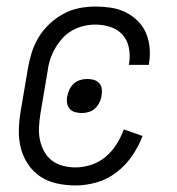

<svg xmlns="http://www.w3.org/2000/svg" viewBox="-20 -558 540 586"><path d="M211 8Q182 8 154 2Q126 -4 104 -18.5Q82 -33 66.5 -55.5Q51 -78 44 -104.5Q37 -131 37.5 -160Q38 -189 43 -218L65 -348Q69 -372 76.5 -396.5Q84 -421 97.5 -443.5Q111 -466 130.5 -484.5Q150 -503 173 -515.5Q196 -528 221 -533Q246 -538 271 -538Q295 -538 318.5 -534.5Q342 -531 362.5 -521Q383 -511 399.5 -495Q416 -479 425 -458.5Q434 -438 436.5 -414Q439 -390 435 -366Q435 -364 434.5 -362.5Q434 -361 434 -360H373Q373 -361 373.5 -362Q374 -363 374 -364Q378 -388 373.5 -411.5Q369 -435 354.5 -451.5Q340 -468 317.5 -475.5Q295 -483 271 -483Q253 -483 234.5 -478.5Q216 -474 199.5 -464.5Q183 -455 170 -440.5Q157 -426 147.5 -409Q138 -392 132.5 -374.5Q127 -357 125 -339L103 -209Q100 -189 99 -169Q98 -149 102 -130.5Q106 -112 115 -95.5Q124 -79 138.5 -68Q153 -57 172 -52Q191 -47 211 -47Q234 -47 258.5 -55Q283 -63 302.5 -79.5Q322 -96 335.5 -117.5Q349 -139 358 -163L415 -143Q403 -111 383 -82Q363 -53 335.5 -32Q308 -11 275.5 -1.5Q243 8 211 8ZM230 -213Q220 -213 210 -215.5Q200 -218 193.5 -225Q187 -232 185 -242Q183 -252 185 -263Q187 -273 191.5 -283.5Q196 -294 204.5 -302Q213 -310 224 -313.5Q235 -317 245 -317Q256 -317 265.5 -314.5Q275 -312 282 -305Q289 -298 290.5 -288Q292 -278 290 -267Q289 -257 284 -246.5Q279 -236 271 -228Q263 -220 252 -216.5Q241 -213 230 -213Z"/></svg>

Font: Iosevka Slab Light
Style: Italic
Weight: 300
Italic angle: -9°
Monospace: yes
Designer: Belleve Invis
Foundry: Belleve Invis
Version: Version 11.1.1; ttfautohint (v1.8.3)